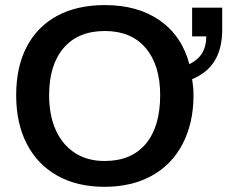

<svg xmlns="http://www.w3.org/2000/svg" viewBox="-20 -718 894 748"><path d="M733.9 -347.2Q733.9 -239.7 691.9 -158.2Q649.9 -76.7 571.3 -33.4Q492.7 9.8 387.7 9.8Q280.3 9.8 203.1 -33.7Q126 -77.1 84.5 -157.2Q43 -237.3 43 -347.2Q43 -457.5 84.2 -536.1Q125.5 -614.7 202.9 -656.5Q280.3 -698.2 388.7 -698.2Q517.1 -698.2 602.8 -638.2Q688.5 -578.1 717.8 -467.8Q752.4 -485.4 768.1 -512Q783.7 -538.6 783.7 -576.2H728.5V-688H845.7V-602.5Q845.7 -530.3 816.9 -482.2Q788.1 -434.1 728.5 -409.7Q731 -394.5 732.4 -378.9Q733.9 -363.3 733.9 -347.2ZM604 -347.2Q604 -464.4 547.6 -530.8Q491.2 -597.2 388.7 -597.2Q284.7 -597.2 228 -531.2Q171.4 -465.3 171.4 -347.2Q171.4 -268.6 197.5 -210.9Q223.6 -153.3 272 -122.1Q320.3 -90.8 387.7 -90.8Q491.7 -90.8 547.9 -157.7Q604 -224.6 604 -347.2Z"/></svg>

Font: Arimo SemiBold
Style: Regular
Weight: 600
Designer: Steve Matteson
Foundry: Monotype Imaging Inc.
Version: Version 1.33